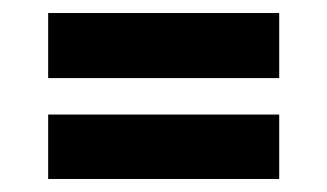

<svg xmlns="http://www.w3.org/2000/svg" viewBox="-20 -480 503 295"><path d="M54 -360V-460H409V-360ZM54 -205V-304H409V-205Z"/></svg>

Font: Kreon Light
Style: Bold
Weight: 700
Version: Version 2.002